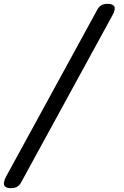

<svg xmlns="http://www.w3.org/2000/svg" viewBox="-27 -850 647 1000"><path d="M4 71 480 -800Q488 -815 500.5 -822.5Q513 -830 533 -830Q553 -830 563 -822.5Q573 -815 570 -799Q568 -793 566 -786Q564 -779 559 -771L83 100Q75 115 62.5 122.5Q50 130 30 130Q10 130 0.5 122.5Q-9 115 -6 99Q-5 93 -2.5 86Q0 79 4 71Z"/></svg>

Font: Maple Mono NL
Style: Italic
Weight: 400
Italic angle: -10°
Monospace: yes
Designer: subframe7536
Version: Version 7.000